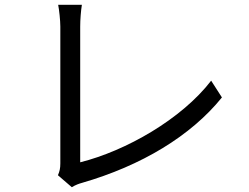

<svg xmlns="http://www.w3.org/2000/svg" viewBox="-20 -764 1040 802"><path d="M222 -32 280 18C296 8 311 3 322 0C571 -72 777 -196 907 -357L862 -427C738 -266 506 -134 315 -86V-653C315 -682 318 -719 322 -744H223C227 -724 232 -679 232 -653V-81C232 -61 229 -48 222 -32Z"/></svg>

Font: Source Han Sans HK
Style: Regular
Weight: 400
Designer: Ryoko NISHIZUKA 西塚涼子 (kana, bopomofo & ideographs); Paul D. Hunt (Latin, Greek & Cyrillic); Sandoll Communications 산돌커뮤니
Foundry: Adobe
Version: Version 2.000;hotconv 1.0.107;makeotfexe 2.5.65593